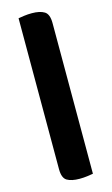

<svg xmlns="http://www.w3.org/2000/svg" viewBox="-126 -730 534 918"><g transform="rotate(-15 140.5 -271.0)"><path d="M216 134Q206 136 187 138.5Q168 141 149 141Q109 141 87 128Q65 115 65 71V-676Q75 -678 94 -680.5Q113 -683 132 -683Q172 -683 194 -669.5Q216 -656 216 -612Z"/></g></svg>

Font: Baloo Cyrillic
Style: Regular
Weight: 400
Designer: Ek Type, Denis Ignatov
Foundry: Ek Type
Version: Version 1.50 July 26, 2019